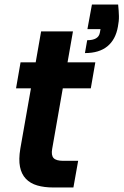

<svg xmlns="http://www.w3.org/2000/svg" viewBox="-20 -830 547 850"><path d="M503 -810Q506 -781 506.5 -759Q507 -737 502 -712Q492 -655 455.5 -625Q419 -595 356 -595L366 -652Q416 -652 422 -685L425 -701H367L387 -810ZM117 -439H51L71 -554H138L162 -691H303L279 -554H402L382 -439H258L211 -171Q206 -143 217 -130.5Q228 -118 260 -118H326L305 0H216Q176 0 145 -9Q114 -18 94.5 -38.5Q75 -59 68.5 -91.5Q62 -124 70 -172Z"/></svg>

Font: SVN-Poppins SemiBold
Style: Italic
Weight: 600
Italic angle: -10°
Designer: Ninad Kale (Devanagari), Jonny Pinhorn (Latin)
Foundry: Indian Type Foundry
Version: Version 3.002 2017; ttfautohint (v1.8.3)